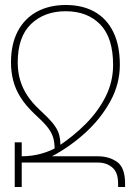

<svg xmlns="http://www.w3.org/2000/svg" viewBox="-20 -749 549 769"><path d="M39 0V-179H67V0ZM453 0V-14Q453 -59 429.5 -78.5Q406 -98 372 -98H53V-123H372Q417 -123 449 -100.5Q481 -78 481 -13V0ZM199 -148Q199 -180 192 -201Q185 -222 168 -242.5Q151 -263 119 -292Q84 -325 63 -358Q42 -391 33 -426Q24 -461 24 -499Q24 -572 51 -623.5Q78 -675 127.5 -702Q177 -729 244 -729Q310 -729 358.5 -702Q407 -675 433.5 -621.5Q460 -568 460 -489Q460 -413 422 -343.5Q384 -274 322 -217.5Q260 -161 188 -123H65Q109 -123 147 -134Q185 -145 210 -161Q274 -203 324 -253.5Q374 -304 403.5 -363Q433 -422 433 -489Q433 -598 381.5 -651Q330 -704 243 -704Q158 -704 104.5 -653Q51 -602 51 -499Q51 -460 61 -427Q71 -394 90 -365.5Q109 -337 137 -311Q173 -278 191 -256Q209 -234 215.5 -214Q222 -194 222 -166Z"/></svg>

Font: Noto Serif Armenian Thin
Style: Regular
Weight: 250
Version: Version 2.007